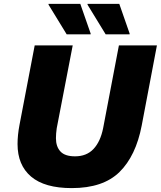

<svg xmlns="http://www.w3.org/2000/svg" viewBox="-20 -953 825 985"><path d="M70 -214Q70 -237 72.5 -261.5Q75 -286 80 -312L158 -720H353L271 -295Q269 -281 268 -268.5Q267 -256 267 -244Q267 -201 290 -176Q313 -151 365 -151Q424 -151 459.5 -188.5Q495 -226 509 -295L590 -720H785L707 -309Q677 -153 593 -70.5Q509 12 348 12Q209 12 139.5 -47Q70 -106 70 -214ZM322 -777 229 -929V-933H392L445 -781V-777ZM522 -777 429 -929V-933H592L645 -781V-777Z"/></svg>

Font: Kufam ExtraBold
Style: Italic
Weight: 800
Italic angle: -11°
Designer: Artur Schmal
Foundry: Original Type
Version: Version 1.301; ttfautohint (v1.8.3)